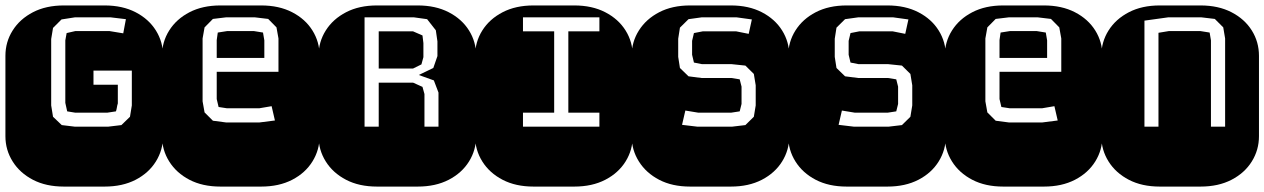

<svg xmlns="http://www.w3.org/2000/svg" viewBox="-22 -689 4669 709"><path d="M213.9 0Q147.9 0 99.6 -25.1Q51.3 -50.3 24.7 -92.8Q-2 -135.3 -2 -186V-482.9Q-2 -534.2 24.7 -576.4Q51.3 -618.7 99.6 -643.8Q147.9 -668.9 213.9 -668.9H364.3Q430.2 -668.9 478.8 -643.8Q527.3 -618.7 553.7 -576.4Q580.1 -534.2 580.1 -482.9V-186Q580.1 -135.3 553.7 -92.8Q527.3 -50.3 478.8 -25.1Q430.2 0 364.3 0ZM254.9 -221.2H377L426.3 -227.1L458 -257.8L464.8 -299.8V-428.2H323.2V-376H413.1V-307.1Q410.6 -299.3 409.7 -292.5Q408.7 -285.6 406.2 -277.8L374 -272.9H255.9L226.1 -277.8L219.2 -309.1V-540L224.1 -566.9L255.9 -574.2H382.8L433.1 -565.9L442.9 -618.2L386.2 -625H254.9L205.1 -617.2L173.8 -585.9L167 -544.9V-299.8L173.8 -257.8L206.1 -227.1Z M792 0Q726.1 0 677.7 -25.1Q629.4 -50.3 602.8 -92.8Q576.2 -135.3 576.2 -186V-482.9Q576.2 -534.2 602.8 -576.4Q629.4 -618.7 677.7 -643.8Q726.1 -668.9 792 -668.9H942.4Q1008.3 -668.9 1056.9 -643.8Q1105.5 -618.7 1131.8 -576.4Q1158.2 -534.2 1158.2 -482.9V-186Q1158.2 -135.3 1131.8 -92.8Q1105.5 -50.3 1056.9 -25.1Q1008.3 0 942.4 0ZM813 -236.8H936L993.2 -244.1L981 -296.9L935.1 -289.1H816.4L785.2 -293.9L778.3 -323.2V-423.8H1006.3V-546.9L999 -587.9L968.3 -619.1L918.9 -625H813L764.2 -619.1L733.4 -587.9L726.1 -546.9V-314.9L733.4 -273.9L764.2 -243.2ZM778.3 -475.1V-541L782.2 -568.8L816.4 -574.2H916L949.2 -568.8L954.1 -540V-475.1Z M1370.1 0Q1304.2 0 1255.9 -25.1Q1207.5 -50.3 1180.9 -92.8Q1154.3 -135.3 1154.3 -186V-482.9Q1154.3 -534.2 1180.9 -576.4Q1207.5 -618.7 1255.9 -643.8Q1304.2 -668.9 1370.1 -668.9H1520.5Q1586.4 -668.9 1635 -643.8Q1683.6 -618.7 1710 -576.4Q1736.3 -534.2 1736.3 -482.9V-186Q1736.3 -135.3 1710 -92.8Q1683.6 -50.3 1635 -25.1Q1586.4 0 1520.5 0ZM1324.2 -221.2H1376.5V-383.8H1503.4L1538.1 -368.2L1545.4 -341.8V-221.2H1597.2V-347.2L1580.1 -392.1L1524.4 -412.1L1578.1 -438L1593.3 -481.9V-536.1L1587.4 -577.1L1555.2 -618.2L1506.3 -625H1324.2ZM1376.5 -436V-573.2H1503.4L1538.1 -558.1L1541.5 -529.8V-478L1534.2 -451.2L1503.4 -436Z M1948.2 0Q1882.3 0 1834 -25.1Q1785.6 -50.3 1759 -92.8Q1732.4 -135.3 1732.4 -186V-482.9Q1732.4 -534.2 1759 -576.4Q1785.6 -618.7 1834 -643.8Q1882.3 -668.9 1948.2 -668.9H2098.6Q2164.6 -668.9 2213.1 -643.8Q2261.7 -618.7 2288.1 -576.4Q2314.5 -534.2 2314.5 -482.9V-186Q2314.5 -135.3 2288.1 -92.8Q2261.7 -50.3 2213.1 -25.1Q2164.6 0 2098.6 0ZM1909.2 -221.2H2191.4V-272.9H2076.7V-573.2H2191.4V-625H1909.2V-573.2H2024.4V-272.9H1909.2Z M2526.4 0Q2460.4 0 2412.1 -25.1Q2363.8 -50.3 2337.2 -92.8Q2310.5 -135.3 2310.5 -186V-482.9Q2310.5 -534.2 2337.2 -576.4Q2363.8 -618.7 2412.1 -643.8Q2460.4 -668.9 2526.4 -668.9H2676.8Q2742.7 -668.9 2791.3 -643.8Q2839.8 -618.7 2866.2 -576.4Q2892.6 -534.2 2892.6 -482.9V-186Q2892.6 -135.3 2866.2 -92.8Q2839.8 -50.3 2791.3 -25.1Q2742.7 0 2676.8 0ZM2553.7 -221.2H2680.7L2730.5 -227.1L2761.7 -257.8L2768.6 -299.8V-374L2761.7 -416L2730.5 -446.8L2679.7 -452.1H2570.3L2540.5 -458L2533.7 -486.8V-538.1L2540.5 -566.9L2572.8 -573.2H2696.8L2742.7 -564L2754.4 -617.2L2697.8 -625H2569.3L2520.5 -618.2L2488.8 -586.9L2482.4 -545.9V-479L2488.8 -438L2520.5 -407.2L2569.3 -400.9H2679.7L2709.5 -396L2716.3 -369.1V-305.2L2709.5 -277.8L2677.7 -272.9H2556.6L2508.8 -280.8L2496.6 -228Z M3104.5 0Q3038.6 0 2990.2 -25.1Q2941.9 -50.3 2915.3 -92.8Q2888.7 -135.3 2888.7 -186V-482.9Q2888.7 -534.2 2915.3 -576.4Q2941.9 -618.7 2990.2 -643.8Q3038.6 -668.9 3104.5 -668.9H3254.9Q3320.8 -668.9 3369.4 -643.8Q3418 -618.7 3444.3 -576.4Q3470.7 -534.2 3470.7 -482.9V-186Q3470.7 -135.3 3444.3 -92.8Q3418 -50.3 3369.4 -25.1Q3320.8 0 3254.9 0ZM3131.8 -221.2H3258.8L3308.6 -227.1L3339.8 -257.8L3346.7 -299.8V-374L3339.8 -416L3308.6 -446.8L3257.8 -452.1H3148.4L3118.7 -458L3111.8 -486.8V-538.1L3118.7 -566.9L3150.9 -573.2H3274.9L3320.8 -564L3332.5 -617.2L3275.9 -625H3147.5L3098.6 -618.2L3066.9 -586.9L3060.5 -545.9V-479L3066.9 -438L3098.6 -407.2L3147.5 -400.9H3257.8L3287.6 -396L3294.4 -369.1V-305.2L3287.6 -277.8L3255.9 -272.9H3134.8L3086.9 -280.8L3074.7 -228Z M3682.6 0Q3616.7 0 3568.4 -25.1Q3520 -50.3 3493.4 -92.8Q3466.8 -135.3 3466.8 -186V-482.9Q3466.8 -534.2 3493.4 -576.4Q3520 -618.7 3568.4 -643.8Q3616.7 -668.9 3682.6 -668.9H3833Q3898.9 -668.9 3947.5 -643.8Q3996.1 -618.7 4022.5 -576.4Q4048.8 -534.2 4048.8 -482.9V-186Q4048.8 -135.3 4022.5 -92.8Q3996.1 -50.3 3947.5 -25.1Q3898.9 0 3833 0ZM3703.6 -236.8H3826.7L3883.8 -244.1L3871.6 -296.9L3825.7 -289.1H3707L3675.8 -293.9L3668.9 -323.2V-423.8H3897V-546.9L3889.6 -587.9L3858.9 -619.1L3809.6 -625H3703.6L3654.8 -619.1L3624 -587.9L3616.7 -546.9V-314.9L3624 -273.9L3654.8 -243.2ZM3668.9 -475.1V-541L3672.9 -568.8L3707 -574.2H3806.6L3839.8 -568.8L3844.7 -540V-475.1Z M4260.7 0Q4194.8 0 4146.5 -25.1Q4098.1 -50.3 4071.5 -92.8Q4044.9 -135.3 4044.9 -186V-482.9Q4044.9 -534.2 4071.5 -576.4Q4098.1 -618.7 4146.5 -643.8Q4194.8 -668.9 4260.7 -668.9H4411.1Q4477.1 -668.9 4525.6 -643.8Q4574.2 -618.7 4600.6 -576.4Q4627 -534.2 4627 -482.9V-186Q4627 -135.3 4600.6 -92.8Q4574.2 -50.3 4525.6 -25.1Q4477.1 0 4411.1 0ZM4204.1 -221.2H4255.9V-567.9L4293.9 -574.2H4411.1L4444.8 -568.8L4449.7 -540V-221.2H4502V-546.9L4495.1 -587.9L4463.9 -619.1L4414.1 -625H4292L4204.1 -612.8Z"/></svg>

Font: Monofett
Style: Regular
Weight: 400
Designer: Vernon Adams
Foundry: Vernon Adams
Version: Version 1.100; ttfautohint (v1.8.4.7-5d5b);gftools[0.9.28]